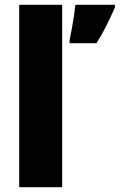

<svg xmlns="http://www.w3.org/2000/svg" viewBox="-20 -780 499 800"><path d="M239 0H60V-760H239ZM459 -749Q442 -711 424.5 -675.5Q407 -640 382 -600H270V-614Q274 -633 279 -659Q284 -685 288 -712Q292 -739 294 -760H459Z"/></svg>

Font: Noto Sans Hebrew SemiCondensed Black
Style: Regular
Weight: 900
Width: 4
Designer: Ben Nathan
Foundry: Google LLC
Version: Version 3.001; ttfautohint (v1.8.4.7-5d5b)